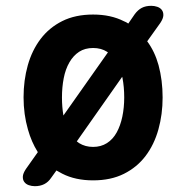

<svg xmlns="http://www.w3.org/2000/svg" viewBox="-20 -610 640 660"><path d="M300 10Q239 10 194 -13Q184 -18 174 -24L156 1Q146 16 132 23Q118 30 100 30Q89 30 79 26.5Q69 23 63.5 15.5Q58 8 58.5 -3Q59 -14 69 -29L110 -87Q88 -122 76 -165Q61 -217 61 -275.5Q61 -334 75.5 -385.5Q90 -437 119.5 -476Q149 -515 194 -537.5Q239 -560 300 -560Q361 -560 406 -537Q414 -534 421 -529L443 -561Q454 -576 467.5 -583Q481 -590 500 -590Q511 -590 521 -586.5Q531 -583 536.5 -575.5Q542 -568 541.5 -557Q541 -546 531 -531L486 -468Q512 -433 525 -386Q539 -334 539 -275Q539 -217 524.5 -165Q510 -113 480.5 -74Q451 -35 406 -12.5Q361 10 300 10ZM300 -105Q327 -105 347.5 -118Q368 -131 381 -154.5Q394 -178 400.5 -209Q407 -240 407 -275Q407 -311 401 -342Q401 -344 400 -346L244 -124L252 -118Q273 -105 300 -105ZM198 -213 351 -430Q350 -431 348 -432Q328 -445 300 -445Q272 -445 252 -432Q232 -419 218.5 -395.5Q205 -372 199 -341Q193 -310 193 -275Q193 -242 198 -213Z"/></svg>

Font: Maple Mono Normal NL
Style: Bold
Weight: 700
Monospace: yes
Designer: subframe7536
Version: Version 7.000